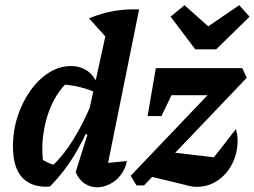

<svg xmlns="http://www.w3.org/2000/svg" viewBox="-20 -789 1082 817"><path d="M427 -32 402 -92Q433 -95 461.5 -98Q490 -101 520 -104Q513 -69 493.5 -44Q474 -19 447 -5.5Q420 8 393 8Q364 8 339.5 -8.5Q315 -25 302 -57L352 -216L338 -222L445 -711L572 -749ZM192 5Q116 10 75.5 -32.5Q35 -75 35 -167Q35 -233 55 -294Q75 -355 109.5 -403.5Q144 -452 188.5 -480Q233 -508 282 -508Q322 -508 351.5 -487.5Q381 -467 395 -429L394 -392Q325 -426 229 -431L274 -445Q244 -420 220 -381Q196 -342 181.5 -295Q167 -248 162 -197.5Q157 -147 164 -97L150 -116Q167 -105 185 -96.5Q203 -88 223 -85L201 -82Q250 -127 293.5 -197.5Q337 -268 377 -366L399 -344Q357 -234 307.5 -147.5Q258 -61 192 5ZM438 -623 359 -711Q412 -733 464 -742Q516 -751 572 -749ZM508 -769H509V-768ZM561 0 536 -41 973 -499H1011L1030 -458L593 0ZM769 -2 600 -43 691 -143 923 -116 859 -82Q889 -118 920 -157.5Q951 -197 984 -240Q987 -228 989 -216Q991 -204 991 -191Q991 -138 968.5 -93Q946 -48 906.5 -21Q867 6 817 6Q795 6 769 -2ZM608 -295 643 -499H765L667 -295ZM684 -384 643 -499H1011L895 -384ZM811 -579 706 -718 765 -767 866 -677 998 -767 1042 -718 900 -579Z"/></svg>

Font: Piazzolla Thin ExtraBold
Style: Italic
Weight: 800
Italic angle: -11.3°
Version: Version 2.005